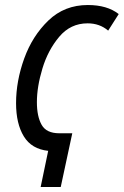

<svg xmlns="http://www.w3.org/2000/svg" viewBox="-20 -745 493 765"><path d="M222 0 268 -214H216Q165 -214 146 -247.5Q127 -281 127 -338Q127 -399 149 -472Q171 -545 216 -598.5Q261 -652 329 -652Q377 -652 411 -623L453 -689Q407 -725 330 -725Q237 -725 173 -663.5Q109 -602 76.5 -512Q44 -422 44 -334Q44 -252 75 -201.5Q106 -151 172 -144L142 0Z"/></svg>

Font: Noto Sans Display Condensed
Style: Italic
Weight: 400
Width: 3
Designer: Monotype Design team
Foundry: Monotype Imaging Inc.
Version: 1.000